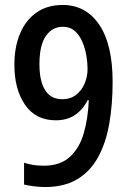

<svg xmlns="http://www.w3.org/2000/svg" viewBox="-20 -744 520 774"><path d="M434 -414Q434 -323 420.5 -245.5Q407 -168 375.5 -110.5Q344 -53 291.5 -21.5Q239 10 161 10Q141 10 117 7Q93 4 77 0V-88Q112 -76 157 -76Q223 -76 262 -112Q301 -148 318 -208Q335 -268 338 -340H333Q315 -303 283 -281Q251 -259 205 -259Q124 -259 81 -321.5Q38 -384 38 -483Q38 -554 60.5 -608Q83 -662 126.5 -693Q170 -724 233 -724Q326 -724 380 -644.5Q434 -565 434 -414ZM233 -636Q191 -636 165 -599Q139 -562 139 -485Q139 -417 162 -380.5Q185 -344 231 -344Q264 -344 287 -362Q310 -380 321.5 -408Q333 -436 333 -466Q333 -491 328 -520.5Q323 -550 311.5 -576.5Q300 -603 281 -619.5Q262 -636 233 -636Z"/></svg>

Font: Noto Sans Arabic UI Cn Md
Style: Regular
Weight: 500
Width: 3
Designer: Monotype Design Team, Nadine Chahine and Nizar Qandah
Foundry: Monotype Imaging Inc.
Version: Version 2.010; ttfautohint (v1.8.4.7-5d5b)